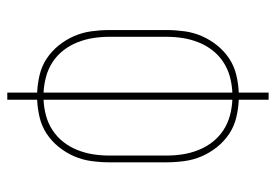

<svg xmlns="http://www.w3.org/2000/svg" viewBox="-138 -638 775 540"><g transform="rotate(90 250.0 -367.5)"><path d="M240 0V-84Q215 -85 190 -91Q165 -97 144 -111Q123 -125 107 -145Q91 -165 81 -188Q71 -211 67.5 -236.5Q64 -262 64 -287V-448Q64 -473 67.5 -498.5Q71 -524 81 -547Q91 -570 107 -590Q123 -610 144 -624Q165 -638 190 -644Q215 -650 240 -651V-735H260V-651Q285 -650 310 -644Q335 -638 356 -624Q377 -610 393 -590Q409 -570 419 -547Q429 -524 432.5 -498.5Q436 -473 436 -448V-287Q436 -262 432.5 -236.5Q429 -211 419 -188Q409 -165 393 -145Q377 -125 356 -111Q335 -97 310 -91Q285 -85 260 -84V0ZM240 -102V-633Q217 -632 195 -626Q173 -620 154 -607.5Q135 -595 121 -577Q107 -559 98.5 -537.5Q90 -516 86.5 -493.5Q83 -471 83 -448V-287Q83 -264 86.5 -241.5Q90 -219 98.5 -197.5Q107 -176 121 -158Q135 -140 154 -127.5Q173 -115 195.5 -109Q218 -103 240 -102ZM260 -102Q283 -103 305 -109Q327 -115 346 -127.5Q365 -140 379 -158Q393 -176 401.5 -197.5Q410 -219 413.5 -241.5Q417 -264 417 -287V-448Q417 -471 413.5 -493.5Q410 -516 401.5 -537.5Q393 -559 379 -577Q365 -595 346 -607.5Q327 -620 305 -626Q283 -632 260 -633Z"/></g></svg>

Font: Iosevka Term Curly Thin
Style: Regular
Weight: 100
Designer: Belleve Invis
Foundry: Belleve Invis
Version: Version 32.3.0